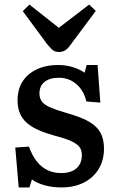

<svg xmlns="http://www.w3.org/2000/svg" viewBox="-20 -808 506 842"><path d="M62 14 47 -161 107 -165Q121 -126 141.5 -100Q162 -74 189 -61.5Q216 -49 248 -49Q292 -49 315.5 -70Q339 -91 339 -128Q339 -150 328 -164Q317 -178 291.5 -189.5Q266 -201 223 -212Q183 -223 151.5 -236.5Q120 -250 99 -268Q78 -286 67.5 -310.5Q57 -335 57 -369Q57 -416 79 -450.5Q101 -485 141.5 -504Q182 -523 235 -523Q270 -523 301 -513Q332 -503 351 -489L360 -523H408L420 -358L359 -363Q347 -412 314.5 -439.5Q282 -467 239 -467Q198 -467 175.5 -449Q153 -431 153 -398Q153 -377 164 -362.5Q175 -348 200.5 -337Q226 -326 267 -314Q310 -302 342 -288.5Q374 -275 395 -257Q416 -239 426 -214.5Q436 -190 436 -156Q436 -105 412.5 -66.5Q389 -28 347 -7Q305 14 250 14Q209 14 175.5 4.5Q142 -5 120 -21L109 14ZM239 -580Q228 -580 220.5 -583Q213 -586 205.5 -593.5Q198 -601 187 -614L80 -759L109 -788L238 -686L371 -788L400 -760L286 -607Q275 -592 263.5 -586Q252 -580 239 -580Z"/></svg>

Font: Literata 18pt Medium
Style: Regular
Weight: 500
Designer: Latin by Veronika Burian and Jose Scaglione. Greek by Irene Vlachou. Cyrillic by Vera Evstafieva.
Foundry: TypeTogether
Version: Version 3.103;gftools[0.9.29]